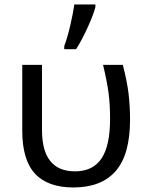

<svg xmlns="http://www.w3.org/2000/svg" viewBox="-20 -825 653 855"><path d="M307.1 9.8Q192.9 9.8 136 -51.5Q79.1 -112.8 79.1 -243.2V-536.1H167V-246.1Q167 -62 314 -62Q393.6 -62 431.9 -119.1Q470.2 -176.3 470.2 -295.9Q470.2 -358.4 463.6 -409.4Q457 -460.4 439 -536.1H526.9Q545.9 -463.4 552.5 -408Q559.1 -352.5 559.1 -292Q559.1 -136.7 495.4 -63.5Q431.6 9.8 307.1 9.8ZM266.1 -620.1Q280.3 -656.7 293.2 -713.1Q306.2 -769.5 311 -805.2H404.8V-793.9Q397.5 -763.2 371.8 -706.1Q346.2 -648.9 318.8 -606H266.1Z"/></svg>

Font: Noto Sans Southeast Asian
Style: Regular
Weight: 400
Designer: Monotype Design Team
Foundry: Monotype Imaging Inc.
Version: Version 1.06 uh; ttfautohint (v1.4.1)